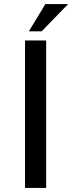

<svg xmlns="http://www.w3.org/2000/svg" viewBox="-20 -924 355 944"><path d="M103 -725H207V0H103ZM315 -904 185 -770H122L203 -904Z"/></svg>

Font: Reem Kufi
Style: Regular
Weight: 400
Designer: Khaled Hosny
Version: Version 1.6